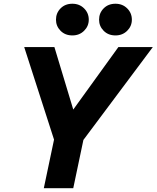

<svg xmlns="http://www.w3.org/2000/svg" viewBox="-20 -987 821 1007"><path d="M364.2 0H209.8L263.4 -254.8L107 -740H265.4L377.4 -368.8L337.8 -375.8L600.8 -740H781.4L417.4 -253ZM585.6 -801.2Q547.8 -801.2 523.7 -825.5Q499.6 -849.8 499.6 -883.8Q499.6 -918.8 523.7 -943.1Q547.8 -967.4 585.6 -967.4Q622.4 -967.4 647 -943.1Q671.6 -918.8 671.6 -883.8Q671.6 -849.8 647 -825.5Q622.4 -801.2 585.6 -801.2ZM359.6 -801.2Q321.8 -801.2 297.7 -825.5Q273.6 -849.8 273.6 -883.8Q273.6 -918.8 297.7 -943.1Q321.8 -967.4 359.6 -967.4Q396.4 -967.4 421 -943.1Q445.6 -918.8 445.6 -883.8Q445.6 -849.8 421 -825.5Q396.4 -801.2 359.6 -801.2Z"/></svg>

Font: Be Vietnam Pro Variable Thin
Style: Italic
Weight: 100
Italic angle: -12°
Designer: Lam Bao, Tony Le, Vietanh Nguyen
Foundry: Yellow Type Foundry
Version: Version 1.002